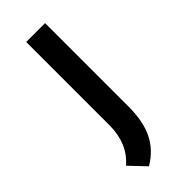

<svg xmlns="http://www.w3.org/2000/svg" viewBox="-207 -444 675 675"><g transform="rotate(-45 130.0 -107.0)"><path d="M31.2 141.6Q90.8 90.8 90.8 -1V-414.1H184.6V2.9Q184.6 74.2 161.1 122.1Q137.7 169.9 86.9 200.2Z"/></g></svg>

Font: Josefin Sans CFJ
Style: Regular
Weight: 400
Designer: Santiago Orozco
Foundry: Typemade
Version: Version 2.000